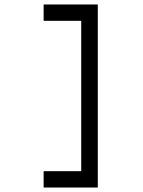

<svg xmlns="http://www.w3.org/2000/svg" viewBox="-20 -736 640 858"><path d="M175 -716V-643H343V29H175V102H417V-716Z"/></svg>

Font: Fliege Mono Light
Style: Regular
Weight: 300
Version: Version 0.020;Glyphs 3.3 (3306)